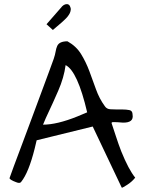

<svg xmlns="http://www.w3.org/2000/svg" viewBox="-20 -878 681 913"><path d="M536.1 -357.4H563.5Q580.1 -357.4 595.2 -354.5Q610.4 -351.6 610.4 -333Q617.2 -293.9 564.5 -294.9Q549.8 -295.9 537.6 -296.9Q525.4 -297.9 517.6 -297.4Q509.8 -296.9 510.7 -292Q520.5 -263.7 531.7 -228.5Q543 -193.4 556.6 -158.2Q591.8 -71.3 623 -33.2Q606.4 -12.7 584.5 1Q562.5 14.6 561 14.6Q559.6 14.6 558.6 13.7L420.9 -276.4L154.3 -210.9L144.5 -169.9Q116.2 -57.6 81.1 -13.7Q75.2 -3.9 56.6 -11.7Q25.4 -23.4 25.4 -31.2Q25.4 -33.2 45.9 -87.9Q66.4 -142.6 87.4 -198.7Q108.4 -254.9 131.3 -316.4Q154.3 -377.9 174.8 -433.6Q195.3 -489.3 211.9 -533.7Q228.5 -578.1 235.4 -598.1Q242.2 -618.2 244.6 -633.3Q247.1 -648.4 252 -659.2Q261.7 -681.6 300.8 -681.6Q342.8 -658.2 365.7 -620.6Q388.7 -583 404.8 -540Q420.9 -497.1 436.5 -453.1Q452.1 -409.2 478.5 -373Q487.3 -359.4 504.9 -358.4Q522.5 -357.4 536.1 -357.4ZM292 -568.4Q284.2 -508.8 256.8 -446.3Q229.5 -383.8 212.9 -349.1Q196.3 -314.5 184.6 -285.2Q251 -285.2 347.7 -324.2Q372.1 -335 394.5 -343.8Q348.6 -540 292 -568.4ZM268.6 -839.8Q282.2 -858.4 297.9 -858.4Q307.6 -858.4 312.5 -849.1Q317.4 -839.8 316.4 -831.1Q315.4 -822.3 311.5 -814.5Q307.6 -806.6 298.8 -795.9Q282.2 -777.3 231.4 -735.4L201.2 -762.7Z"/></svg>

Font: Architects Daughter
Style: Regular
Weight: 400
Designer: Kimberly Geswein
Foundry: Kimberly Geswein
Version: Version 1.003 2010